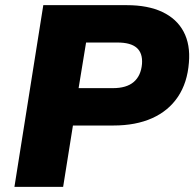

<svg xmlns="http://www.w3.org/2000/svg" viewBox="-20 -725 754 745"><path d="M36 0 148 -705H472Q554 -705 610 -678.5Q666 -652 692.5 -602Q719 -552 713 -482Q707 -404 670.5 -349.5Q634 -295 570.5 -266.5Q507 -238 420 -238H263L225 0ZM285 -383H418Q471 -383 499 -407Q527 -431 531 -477Q534 -519 510.5 -539.5Q487 -560 436 -560H314Z"/></svg>

Font: Nunito Sans 9pt Black
Style: Italic
Weight: 900
Italic angle: -9°
Version: Version 3.101;gftools[0.9.27]